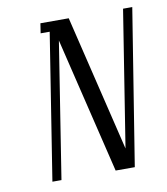

<svg xmlns="http://www.w3.org/2000/svg" viewBox="-64 -567 541 622"><g transform="rotate(-10 206.0 -256.0)"><path d="M59.1 0 134.8 -480H105L109.9 -512.2H203.1L311 -64.9L381.8 -512.2H412.1L330.1 0H267.1L159.2 -446.8L88.9 0Z"/></g></svg>

Font: Gawaa
Style: Italic
Weight: 400
Designer: T. Christopher White
Version: Version 1.0